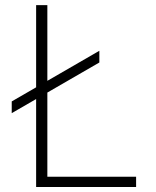

<svg xmlns="http://www.w3.org/2000/svg" viewBox="-20 -748 622 768"><path d="M124.5 0V-727.5H169.4V-41H524.4V0ZM26.9 -295.4V-342.3L377.4 -544.9V-498Z"/></svg>

Font: Inter Extra Light
Style: Regular
Weight: 200
Designer: Rasmus Andersson
Foundry: rsms
Version: Version 4.000;git-3c8e0fc